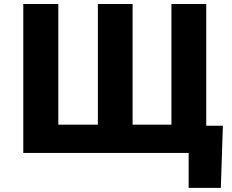

<svg xmlns="http://www.w3.org/2000/svg" viewBox="-20 -747 1134 938"><path d="M1068.9 -132.8 1058.9 170.8H901.6V0H93.8V-727.3H264.9V-137.8H458.1V-727.3H627.8V-137.8H817.5V-727.3H987.6V-132.8Z"/></svg>

Font: Inter UI Extra Bold
Style: Regular
Weight: 800
Designer: Rasmus Andersson
Foundry: rsms
Version: 3.2;8d6f07862